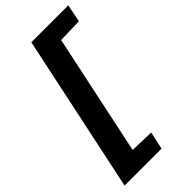

<svg xmlns="http://www.w3.org/2000/svg" viewBox="-274 -809 1025 1025"><g transform="rotate(-45 238.0 -296.5)"><path d="M8 150 197 -743H476L456 -643L318 -639L173 46L309 50L287 150Z"/></g></svg>

Font: Saira Expanded
Style: Bold Italic
Weight: 700
Width: 7
Italic angle: -12°
Designer: Hector Gatti with collaboration of the Omnibus-Type team
Foundry: Omnibus-Type
Version: Version 1.101